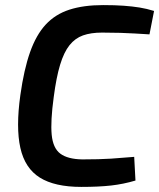

<svg xmlns="http://www.w3.org/2000/svg" viewBox="-20 -722 625 754"><path d="M385 -702Q432 -702 466 -699.5Q500 -697 528 -692.5Q556 -688 585 -679L567 -587Q536 -589 509 -590.5Q482 -592 452 -593Q422 -594 381 -594Q337 -594 306 -583Q275 -572 253 -544.5Q231 -517 216 -467.5Q201 -418 191 -341Q178 -246 183 -193Q188 -140 217 -118.5Q246 -97 303 -96Q371 -96 416.5 -99Q462 -102 507 -106L512 -13Q465 1 416.5 6.5Q368 12 299 12Q195 12 136.5 -24.5Q78 -61 60 -141Q42 -221 60 -349Q74 -449 98 -517Q122 -585 159.5 -625.5Q197 -666 252.5 -684Q308 -702 385 -702Z"/></svg>

Font: Exo 2 SemiBold
Style: Italic
Weight: 600
Italic angle: -8°
Designer: Natanael Gama
Foundry: Natanael Gama
Version: Version 2.010